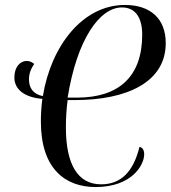

<svg xmlns="http://www.w3.org/2000/svg" viewBox="-20 -748 689 775"><path d="M484 -728C313 -728 186 -562 153 -360C113 -368 97 -394 97 -427C97 -451 104 -469 118 -490C109 -497 100 -502 88 -502C62 -502 38 -479 38 -435C38 -390 75 -355 151 -349C147 -319 145 -288 145 -257C145 -66 244 7 366 7C512 7 562 -82 562 -125C562 -144 554 -153 543 -155C518 -54 468 -4 388 -4C292 -4 246 -88 246 -233C246 -268 248 -307 253 -344H281C494 -344 649 -417 649 -574C649 -672 588 -728 484 -728ZM472 -718C528 -718 554 -675 554 -608C554 -439 460 -354 291 -354H253C291 -591 383 -718 472 -718Z"/></svg>

Font: Noto Serif Display ExtraCondensed Medium
Style: Italic
Weight: 500
Width: 2
Italic angle: -12°
Designer: Monotype Design Team
Foundry: Monotype Imaging Inc.
Version: Version 2.009